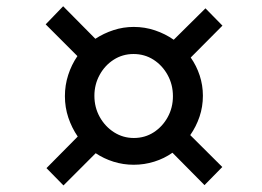

<svg xmlns="http://www.w3.org/2000/svg" viewBox="-20 -642 817 599"><path d="M125 -117.5 222.5 -216Q204 -243 193.2 -275Q182.5 -307 182.5 -342Q182.5 -376.5 192.8 -408.2Q203 -440 221.5 -467L122.5 -566L177 -622.5L277.5 -521Q303.5 -538 334 -548Q364.5 -558 397 -558Q432 -558 463.8 -547.2Q495.5 -536.5 522 -518L621 -616L674 -562L575 -462.5Q593 -437 603 -406.5Q613 -376 613 -343.5Q613 -309 602.5 -278Q592 -247 573.5 -220.5L673.5 -121L618 -64.5L518 -165.5Q492.5 -147.5 461.5 -137.8Q430.5 -128 397 -128Q364.5 -128 334.2 -137.5Q304 -147 278.5 -164L178 -63.5ZM274.5 -343Q274.5 -307 291.2 -277Q308 -247 336 -229.2Q364 -211.5 397.5 -211.5Q432 -211.5 459.5 -229.2Q487 -247 503.2 -276.5Q519.5 -306 519.5 -342Q519.5 -378 503 -408Q486.5 -438 458.8 -455.8Q431 -473.5 396.5 -473.5Q362.5 -473.5 334.8 -455.8Q307 -438 290.8 -408.2Q274.5 -378.5 274.5 -343Z"/></svg>

Font: Merriweather 36pt SemiBold
Style: Italic
Weight: 600
Italic angle: -7.8°
Version: Version 2.101